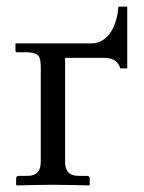

<svg xmlns="http://www.w3.org/2000/svg" viewBox="-20 -562 437 584"><path d="M104 -72C104 -43 94 -27 61 -27H37C32 -27 29 -24 29 -19V0L31 2C31 2 104 0 139 0C178 0 251 2 251 2L253 0V-19C253 -24 249 -27 245 -27H221C188 -27 178 -43 178 -72V-386H296C326 -386 339 -375 346 -354H367V-542H340C337 -488 311 -430 258 -430H27V-408C27 -405 29 -403 32 -403H63C99 -401 104 -392 104 -354Z"/></svg>

Font: Libertinus Serif Display
Style: Regular
Weight: 400
Designer: Philipp H. Poll
Foundry: Khaled Hosny
Version: Version 6.1